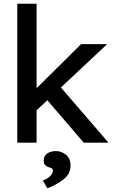

<svg xmlns="http://www.w3.org/2000/svg" viewBox="-20 -760 608 1023"><path d="M72 -740H175V0H72ZM166 -164 161 -276 412 -525H551ZM228 -231 301 -298 558 0H426ZM262 149Q262 141 257.5 138Q253 135 243 132Q229 128 221 120.5Q213 113 213 94Q213 71 231.5 58Q250 45 278 45Q308 45 332 65Q356 85 356 122Q356 168 315.5 198Q275 228 232 243L208 201Q228 196 245 180.5Q262 165 262 149Z"/></svg>

Font: Lexend
Style: Regular
Weight: 400
Designer: Thomas Jockin
Foundry: Lexend
Version: Version 1.000